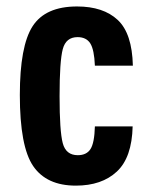

<svg xmlns="http://www.w3.org/2000/svg" viewBox="-20 -573 480 603"><path d="M167.1 -270.9Q167.1 -380.7 177.1 -418.6Q187.1 -456.4 223.6 -456.4Q251 -456.4 263.5 -436.8Q276 -417.1 278 -366.7H397.3Q395 -468.1 349.7 -510.4Q304.4 -552.7 221.9 -552.7Q122.6 -552.7 82.4 -490.6Q42.3 -428.4 42.3 -274.7Q42.3 -112.6 84.3 -51.3Q126.3 10 218.1 10Q299.6 10 346.9 -34.1Q394.3 -78.1 396.6 -176H278Q276.6 -124.4 264.3 -105Q252 -85.6 224.3 -85.6Q187.1 -85.6 177.1 -123.3Q167.1 -161 167.1 -270.9Z"/></svg>

Font: Secuela Black
Style: Regular
Weight: 900
Designer: Fernando Haro
Foundry: deFharo
Version: Version 1.704